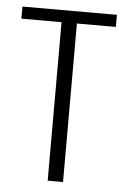

<svg xmlns="http://www.w3.org/2000/svg" viewBox="-46 -613 420 648"><g transform="rotate(5 164.0 -289.0)"><path d="M140 0V-537H4V-578H324V-537H192V0Z"/></g></svg>

Font: Oswald ExtraLight
Style: Regular
Weight: 250
Designer: Vernon Adams
Foundry: Vernon Adams
Version: Version 4.100; ttfautohint (v1.8.1.43-b0c9)